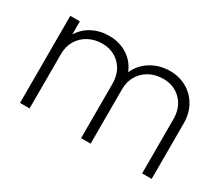

<svg xmlns="http://www.w3.org/2000/svg" viewBox="-90 -681 1022 888"><g transform="rotate(30 421.5 -237.5)"><path d="M75 0V-465H126V-395Q149 -433 189 -454Q229 -475 278 -475Q333 -475 375.5 -448Q418 -421 437 -373Q459 -421 503.5 -448Q548 -475 603 -475Q652 -475 691.5 -453Q731 -431 754.5 -390.5Q778 -350 778 -296V0H727V-289Q727 -352 689.5 -390Q652 -428 594 -428Q554 -428 522 -411Q490 -394 471 -363Q452 -332 452 -291V0H401V-289Q401 -352 363.5 -390Q326 -428 268 -428Q229 -428 196.5 -411Q164 -394 145 -363Q126 -332 126 -291V0Z"/></g></svg>

Font: Outfit ExtraLight
Style: Regular
Weight: 200
Designer: Rodrigo Fuenzalida
Foundry: fragTYPE
Version: Version 1.100; ttfautohint (v1.8.4.7-5d5b);gftools[0.9.27]